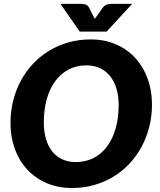

<svg xmlns="http://www.w3.org/2000/svg" viewBox="-20 -934 800 962"><path d="M32.5 0ZM741.5 -411Q741.5 -352 727.8 -298Q714 -244 688.8 -197.5Q663.5 -151 627.8 -113Q592 -75 547.5 -48.2Q503 -21.5 451 -6.8Q399 8 341.5 8Q269.5 8 212.2 -17.2Q155 -42.5 115 -86.2Q75 -130 53.8 -189.2Q32.5 -248.5 32.5 -317Q32.5 -376 46.2 -430.2Q60 -484.5 85.2 -531Q110.5 -577.5 146.5 -615.5Q182.5 -653.5 227 -680.2Q271.5 -707 323.5 -721.8Q375.5 -736.5 433.5 -736.5Q505 -736.5 562.2 -711.2Q619.5 -686 659.2 -642Q699 -598 720.2 -538.5Q741.5 -479 741.5 -411ZM574.5 -407Q574.5 -452 563.8 -488.8Q553 -525.5 532.2 -551.8Q511.5 -578 481.5 -592.2Q451.5 -606.5 413.5 -606.5Q363.5 -606.5 324 -585.8Q284.5 -565 256.8 -527.5Q229 -490 214.2 -437.2Q199.5 -384.5 199.5 -320.5Q199.5 -275.5 210 -239Q220.5 -202.5 240.8 -176.5Q261 -150.5 291 -136.2Q321 -122 359.5 -122Q409.5 -122 449.2 -142.5Q489 -163 516.8 -200.5Q544.5 -238 559.5 -290.5Q574.5 -343 574.5 -407ZM283 -914.5H386Q394.5 -914.5 406 -912.2Q417.5 -910 425.5 -897L448 -852.5L454.5 -839.5L464.5 -852.5L495.5 -896.5Q500.5 -903 506.5 -906.8Q512.5 -910.5 518.2 -912.2Q524 -914 529.5 -914.2Q535 -914.5 539 -914.5H642L514 -775.5H379.5Z"/></svg>

Font: Lato Black
Style: Italic
Weight: 900
Italic angle: -7°
Designer: Lukasz Dziedzic
Foundry: tyPoland Lukasz Dziedzic
Version: Version 2.007; 2014-02-27